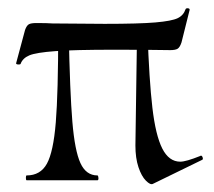

<svg xmlns="http://www.w3.org/2000/svg" viewBox="-20 -446 530 475"><path d="M449 -421 429 -341Q425 -329 419.5 -325.5Q414 -322 401 -322Q347 -323 262 -323Q165 -323 117 -319.5Q69 -316 52.5 -309Q36 -302 31 -288Q30 -286 24.5 -286.5Q19 -287 20 -290L42 -372Q46 -383 51.5 -386Q57 -389 70 -389Q97 -389 110 -388L239 -387Q324 -387 364.5 -390.5Q405 -394 419.5 -401Q434 -408 439 -423Q440 -426 445 -425.5Q450 -425 449 -421ZM333 -372Q337 -372 341 -369.5Q345 -367 345 -365Q349 -248 357 -179.5Q365 -111 381.5 -78.5Q398 -46 426 -46Q440 -46 475 -60L477 -61Q480 -61 481.5 -56Q483 -51 479 -50L358 9Q352 12 341 1Q330 -10 322.5 -32.5Q315 -55 315 -86L319 -364L331 -372ZM221 -12Q223 -12 223.5 -6Q224 0 221 0H46Q44 0 44 -6Q44 -12 46 -12Q80 -12 96 -41Q112 -70 118 -143Q124 -216 124 -368L150 -366Q153 -217 159 -145Q165 -73 179 -42.5Q193 -12 221 -12Z"/></svg>

Font: Cormorant Infant Medium
Style: Regular
Weight: 500
Designer: Christian Thalmann (Catharsis Fonts)
Foundry: Catharsis Fonts
Version: Version 4.000